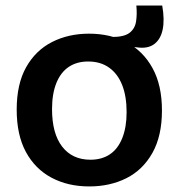

<svg xmlns="http://www.w3.org/2000/svg" viewBox="-20 -657 667 690"><path d="M471 -487 385 -496 381 -524Q426 -524 445.5 -539Q465 -554 469 -580Q473 -606 470 -637H563Q572 -586 564.5 -550.5Q557 -515 533.5 -498Q510 -481 471 -487ZM301 13Q224 13 165 -18.5Q106 -50 73 -111Q40 -172 40 -263Q40 -355 74 -415.5Q108 -476 167 -506Q226 -536 300 -536Q376 -536 435 -505Q494 -474 528 -412.5Q562 -351 562 -260Q562 -168 527.5 -107Q493 -46 434 -16.5Q375 13 301 13ZM305 -83Q346 -83 375 -102.5Q404 -122 419.5 -161Q435 -200 435 -254Q435 -311 419 -351.5Q403 -392 372 -414Q341 -436 297 -436Q256 -436 227 -416.5Q198 -397 182.5 -358.5Q167 -320 167 -265Q167 -177 203.5 -130Q240 -83 305 -83Z"/></svg>

Font: Bricolage Grotesque 24pt SemiBold
Style: Regular
Weight: 600
Designer: Mathieu Triay
Foundry: Atelier Triay
Version: Version 1.001;gftools[0.9.33.dev8+g029e19f]